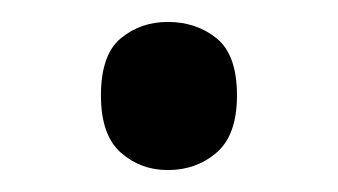

<svg xmlns="http://www.w3.org/2000/svg" viewBox="-20 -141 308 175"><path d="M72 -54Q72 -91 90 -106Q108 -121 133 -121Q159 -121 177.5 -106Q196 -91 196 -54Q196 -18 177.5 -2Q159 14 133 14Q108 14 90 -2Q72 -18 72 -54Z"/></svg>

Font: hexutelugu05
Style: Book
Weight: 400
Designer: Jelle Bosma - Monotype Design Team
Foundry: Monotype Imaging Inc.
Version: Version 2.003